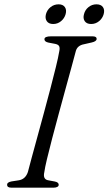

<svg xmlns="http://www.w3.org/2000/svg" viewBox="-20 -868 502 888"><path d="M185 -72Q177 -38 204 -34L233.5 -28.5Q251.5 -25 251.5 -13.5Q251.5 -7 244.8 -3.5Q238 0 228 0H33Q13 0 13 -13Q12 -25 33.5 -29L66 -34Q97.5 -38.5 109 -72.5Q115 -96 126.5 -138.5Q138 -181 152.8 -234.8Q167.5 -288.5 183.2 -346.2Q199 -404 213.2 -458.8Q227.5 -513.5 238.5 -558.2Q249.5 -603 254 -630Q257.5 -645.5 253.8 -653.8Q250 -662 235.5 -665L204 -671Q185.5 -675 185.5 -686.5Q185.5 -700 216 -700H407.5Q427 -700 427 -688.5Q427 -676.5 404 -671.5L369 -663.5Q338.5 -658 331 -633Q323.5 -604.5 310.8 -558Q298 -511.5 282.5 -454.8Q267 -398 251 -339.2Q235 -280.5 221 -226.8Q207 -173 197.2 -132.2Q187.5 -91.5 185 -72ZM226 -757Q205.5 -757 196.5 -770Q187.5 -783 192.5 -802.5Q198 -822.5 214 -835.2Q230 -848 251 -848Q271 -848 280 -835.2Q289 -822.5 283.5 -802.5Q278 -783 262.2 -770Q246.5 -757 226 -757ZM401.5 -757Q381 -757 372 -770Q363 -783 368.5 -802.5Q373.5 -822.5 389.5 -835.2Q405.5 -848 426 -848Q447 -848 456 -835.2Q465 -822.5 459.5 -802.5Q454 -783 438 -770Q422 -757 401.5 -757Z"/></svg>

Font: Fraunces 9pt S000 Light
Style: Italic
Weight: 300
Italic angle: -16°
Version: Version 1.000; ttfautohint (v1.8.3)